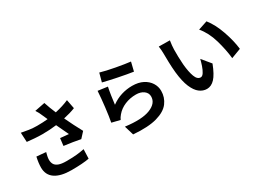

<svg xmlns="http://www.w3.org/2000/svg" viewBox="-42 -1533 3085 2303"><g transform="rotate(-30 1500.0 -382.0)"><path d="M179 -305 308 -294Q302 -273 296 -245.5Q290 -218 290 -196Q290 -160 305 -133.5Q320 -107 358 -92Q396 -77 465 -77Q557 -77 610 -83Q663 -89 714 -99L709 30Q620 47 465 47Q317 47 239 -6Q161 -59 161 -162Q161 -225 179 -305ZM835 -708 859 -583Q790 -555 696 -535Q754 -411 819 -292L750 -217Q707 -226 644.5 -236Q582 -246 524 -253L536 -355Q549 -354 566 -352Q589 -350 612.5 -347.5Q636 -345 652 -344Q644 -361 635 -380Q604 -442 572 -513Q479 -501 377 -501Q329 -501 268.5 -505.5Q208 -510 167 -515L160 -646Q207 -636 262 -628Q317 -620 372 -620Q456 -620 520 -627L491 -692Q479 -721 468.5 -741.5Q458 -762 442 -786L583 -814Q610 -731 646 -648Q754 -672 835 -708Z M1304 -682 1336 -801Q1414 -778 1536.5 -755.5Q1659 -733 1732 -725L1702 -602Q1619 -614 1494.5 -639.5Q1370 -665 1304 -682ZM1342 -603Q1332 -558 1321.5 -488.5Q1311 -419 1306 -372Q1373 -421 1446 -443.5Q1519 -466 1596 -466Q1683 -466 1744 -434.5Q1805 -403 1837.5 -351.5Q1870 -300 1870 -240Q1870 -150 1817 -79Q1764 -8 1642.5 26.5Q1521 61 1317 45L1278 -85Q1501 -56 1616.5 -102Q1732 -148 1732 -242Q1732 -291 1690.5 -322Q1649 -353 1584 -353Q1501 -353 1429.5 -323Q1358 -293 1311 -237Q1286 -208 1274 -180L1160 -208Q1175 -286 1189 -405Q1203 -524 1209 -621Z M2263 -712Q2258 -683 2254.5 -647.5Q2251 -612 2251 -591Q2249 -493 2257 -382Q2267 -273 2291.5 -207.5Q2316 -142 2362 -142Q2386 -142 2406.5 -174.5Q2427 -207 2442 -251.5Q2457 -296 2467 -337L2567 -216Q2518 -89 2468.5 -36.5Q2419 16 2359 16Q2305 16 2258 -19.5Q2211 -55 2177 -135Q2143 -215 2129 -347Q2122 -418 2120 -493Q2118 -568 2118 -614Q2118 -634 2116 -662Q2114 -690 2110 -714ZM2757 -690Q2829 -599 2877.5 -460Q2926 -321 2939 -204L2804 -153Q2791 -277 2751 -415Q2711 -553 2631 -648Z"/></g></svg>

Font: Source Han Sans CN Bold
Style: Bold
Weight: 700
Designer: Ryoko NISHIZUKA 西塚涼子 (kana & ideographs); Paul D. Hunt (Latin, Greek & Cyrillic); Wenlong ZHANG 张文龙 (bopomofo); Sandoll 
Foundry: Adobe Systems Incorporated
Version: Version 1.00;May 30, 2023;FontCreator 11.5.0.2422 32-bit